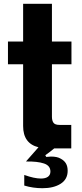

<svg xmlns="http://www.w3.org/2000/svg" viewBox="-20 -783 431 1013"><path d="M357 -444H254V-167Q254 -147 262 -135.5Q270 -124 294 -124H356V0H266Q238 23 219 36L224 45Q242 43 249 43Q282 43 300 54Q319 64 328 79.5Q337 95 337 118Q337 163 300 186.5Q263 210 204 210Q154 210 108 196V140Q161 159 196 159Q220 159 233 149.5Q246 140 246 122Q246 91 212 79.5Q178 68 117 69L183 -6Q102 -26 102 -118V-444H22V-564H102V-763H254V-564H357Z"/></svg>

Font: Open Sauce Sans ExtraBold
Style: Regular
Weight: 800
Designer: Alfredo Marco Pradil
Foundry: Creative Sauce Fz LLC
Version: Version 1.477